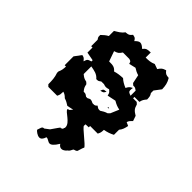

<svg xmlns="http://www.w3.org/2000/svg" viewBox="-197 -650 1014 1014"><g transform="rotate(45 310.0 -143.0)"><path d="M410 163 411 165C415 161 420 153 425 142L428 140L440 136L446 131C452 109 457 96 459 94C455 80 376 24 376 13C376 6 377 -1 379 -7L376 -10C370 -4 363 -2 358 -2L346 -9C344 -11 351 -10 354 -13C354 -20 346 -33 327 -33C316 -33 301 -28 283 -15L264 7C260 11 257 12 255 9C253 10 253 12 253 14C253 29 313 54 313 87C313 89 313 92 312 94C306 99 317 101 298 109C298 107 298 107 297 107C294 107 285 122 263 153L238 172H236C222 172 222 188 216 203C220 209 238 224 253 224C264 224 273 216 279 196H281C293 196 302 208 314 208C324 208 337 199 355 169C362 180 370 184 378 184C393 184 406 170 410 163ZM306 -179C324 -183 324 -182 334 -198C313 -196 314 -198 306 -179ZM396 -147C392 -143 403 -143 404 -144C408 -148 397 -148 396 -147ZM248 -406H296C311 -401 309 -402 314 -387L352 -396C366 -387 374 -383 390 -378L400 -330L410 -321C427 -321 424 -320 438 -311V-273C421 -279 416 -282 416 -292C416 -297 416 -303 418 -311C401 -302 399 -300 390 -283C371 -291 357 -299 344 -311C323 -310 305 -308 286 -302C270 -321 257 -321 230 -321L210 -378C232 -385 235 -387 248 -406ZM182 -255 192 -245ZM182 -236C209 -231 231 -228 248 -207C265 -207 262 -208 276 -217H296C304 -214 309 -213 314 -213C319 -213 324 -214 334 -217C348 -205 348 -205 352 -188L400 -198C417 -188 428 -183 448 -179L428 -132L418 -122C402 -117 394 -112 380 -103C363 -103 366 -104 352 -113C343 -104 341 -103 330 -103H324C314 -108 309 -110 304 -110C299 -110 295 -108 286 -103H276C262 -112 265 -113 248 -113C236 -128 234 -132 230 -151L220 -160C201 -164 197 -167 182 -179ZM220 -510C207 -494 204 -493 182 -491C169 -472 153 -465 134 -453V-415C118 -406 112 -400 98 -387C98 -370 97 -373 106 -359V-311H116V-273L164 -264V-255C142 -248 141 -248 134 -226C122 -240 123 -241 106 -245L78 -207V-141H88C87 -121 86 -112 78 -94V-84C87 -59 88 -37 88 -9L98 1H164C172 -15 171 -18 172 -37C185 -33 191 -29 202 -18C218 -13 226 -8 240 1L286 -9C299 0 319 3 340 3C361 3 383 1 400 1V-9H457C465 -25 465 -27 466 -46C487 -50 503 -55 522 -65V-103C534 -117 538 -131 542 -151L522 -160C526 -173 531 -177 542 -188L532 -217C509 -231 501 -238 494 -264L484 -273H457V-283H494C498 -302 502 -306 514 -321C513 -340 513 -346 504 -359V-378L532 -415C531 -442 528 -459 514 -482C492 -484 489 -485 476 -501C454 -494 451 -491 438 -472L410 -482C390 -473 374 -472 352 -472V-510C327 -509 321 -509 306 -491C295 -502 285 -508 276 -508C267 -508 259 -502 248 -491C238 -507 238 -506 220 -510Z"/></g></svg>

Font: GNUTypewriter
Style: Standard
Weight: 400
Version: Version 001.000